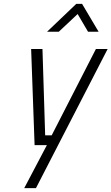

<svg xmlns="http://www.w3.org/2000/svg" viewBox="-20 -755 580 999"><path d="M224 0H160L142 -500H201L215 -51H249L479 -500H540L167 224H106ZM377 -735H407L493 -590H438L384 -682L286 -590H225Z"/></svg>

Font: Cairo Light
Style: Italic
Weight: 300
Italic angle: -13°
Designer: Mohamed Gaber, Accademia di Belle Arti di Urbino and others
Foundry: Kief Type Foundry, Accademia di Belle Arti di Urbino and others
Version: Version 3.011